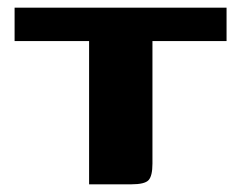

<svg xmlns="http://www.w3.org/2000/svg" viewBox="-20 -480 628 500"><path d="M18 -460H570V-373H377V-54Q377 -22 367 -11Q357 0 322 0H212V-373H18Z"/></svg>

Font: r_Genos
Style: Bold
Weight: 700
Designer: Robert E. Leuschke
Foundry: Robert E. Leuschke
Version: Version 2.000;June 29, 2024;FontCreator 14.0.0.2814 32-bit